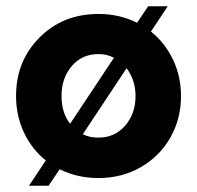

<svg xmlns="http://www.w3.org/2000/svg" viewBox="-20 -554 623 608"><path d="M458 -454.1Q502.9 -418 528.1 -364.7Q553.2 -311.5 553.2 -250Q553.2 -178.2 519.8 -118.9Q486.3 -59.6 426.3 -24.9Q366.2 9.8 292 9.8Q224.6 9.8 168.9 -18.1L133.8 34.2H71.8L125 -45.9Q80.1 -82 55.4 -135.3Q30.8 -188.5 30.8 -250Q30.8 -360.4 105 -435.1Q179.2 -509.8 292 -509.8Q358.4 -509.8 414.1 -481.9L449.2 -534.2H511.2ZM174.8 -250Q174.8 -196.8 202.1 -162.1L340.8 -371.1Q318.4 -382.8 292 -382.8Q239.7 -382.8 207.3 -344.7Q174.8 -306.6 174.8 -250ZM292 -118.2Q343.3 -118.2 376.2 -156Q409.2 -193.8 409.2 -250Q409.2 -299.8 380.9 -337.9L242.2 -128.9Q263.2 -118.2 292 -118.2Z"/></svg>

Font: Orkney
Style: Bold
Weight: 700
Designer: Samuel Oakes and Alfredo Marco Pradil
Foundry: Alfredo Marco Pradil
Version: 1.0